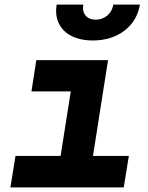

<svg xmlns="http://www.w3.org/2000/svg" viewBox="-20 -810 640 830"><path d="M25 0 47 -136H242L286 -415H116L137 -550H447L382 -136H537L515 0ZM225 -790H340Q335 -761 350 -743Q365 -725 394 -725Q423 -725 444 -743Q465 -761 470 -790H585Q579 -755 562 -726.5Q545 -698 518 -677.5Q491 -657 456.5 -646Q422 -635 381 -635Q341 -635 309 -646Q277 -657 256.5 -677.5Q236 -698 227.5 -726.5Q219 -755 225 -790Z"/></svg>

Font: JetBrains Mono ExtraBold
Style: Italic
Weight: 800
Designer: Philipp Nurullin, Konstantin Bulenkov
Foundry: JetBrains
Version: Version 1.000; ttfautohint (v1.8.3)